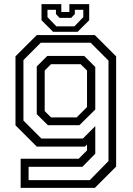

<svg xmlns="http://www.w3.org/2000/svg" viewBox="-20 -710 645 930"><path d="M80 200V59H361L401.5 18.5V-10L391.5 0H158L55 -103V-437L158 -540H439.5L542.5 -437V97L439.5 200ZM118.5 162.5H415L505.5 70V-416.5L419 -503H177.5L93.5 -419V-126L180.5 -39H381.5L441.5 -99V34.5L379 98H118.5ZM212 -103.5 158 -157V-388L209 -439H388L441.5 -385.5V-179.5L364.5 -103.5ZM227 -141.5H351.5L401.5 -191.5V-368.5L370.5 -399H227L196.5 -368.5V-172ZM237 -556 181 -612V-690H277V-652H316V-690H412V-612L356 -556ZM253 -582.5H340.5L383.5 -627V-662.5H342.5V-642L325 -623.5H268.5L251 -642V-662.5H210V-627Z"/></svg>

Font: Tourney Thin
Style: Regular
Weight: 400
Version: Version 1.015